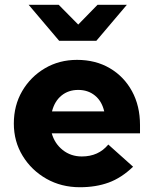

<svg xmlns="http://www.w3.org/2000/svg" viewBox="-20 -775 640 805"><path d="M315 10Q237 10 174.5 -25.5Q112 -61 75 -121.5Q38 -182 38 -257Q38 -333 73 -393Q108 -453 168 -488.5Q228 -524 303 -524Q381 -524 440.5 -489Q500 -454 533.5 -392.5Q567 -331 567 -251V-216H197Q209 -173 243 -146Q277 -119 323 -119Q393 -119 434 -169L538 -76Q489 -29 435.5 -9.5Q382 10 315 10ZM198 -308H417Q407 -351 378 -374.5Q349 -398 308 -398Q267 -398 238 -374.5Q209 -351 198 -308ZM228 -604 100 -755H226L308 -672L389 -755H512L384 -604Z"/></svg>

Font: Red Hat Mono
Style: Bold
Weight: 700
Monospace: yes
Designer: Pentagram, MCKL
Foundry: Pentagram, MCKL
Version: Version 1.023; ttfautohint (v1.8.3)